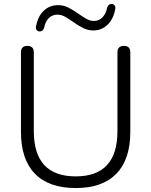

<svg xmlns="http://www.w3.org/2000/svg" viewBox="-20 -943 764 971"><path d="M363 8Q227 8 156.5 -64.5Q86 -137 86 -276V-678Q86 -711 118 -711Q151 -711 151 -678V-280Q151 -51 363 -51Q574 -51 574 -280V-678Q574 -711 607 -711Q639 -711 639 -678V-276Q639 -137 568.5 -64.5Q498 8 363 8ZM181 -784Q172 -784 166 -790.5Q160 -797 162 -808Q171 -860 201 -888.5Q231 -917 274 -917Q301 -917 325 -905Q349 -893 371.5 -877Q394 -861 414.5 -849Q435 -837 455 -837Q481 -837 498.5 -855.5Q516 -874 522 -905Q528 -923 544 -923Q553 -923 559 -916.5Q565 -910 563 -898Q554 -847 524 -818Q494 -789 452 -789Q425 -789 401 -801Q377 -813 354.5 -829Q332 -845 311.5 -857Q291 -869 271 -869Q245 -869 227 -851.5Q209 -834 203 -802Q197 -784 181 -784Z"/></svg>

Font: Chiron GoRound TC L
Style: Regular
Weight: 300
Designer: Ryoko NISHIZUKA 西塚涼子 (kana, bopomofo & ideographs); Paul D. Hunt (Latin, Greek & Cyrillic); Sandoll Communications 산돌커뮤니
Foundry: Adobe
Version: Version 1.000;hotconv 1.1.1;makeotfexe 2.6.0